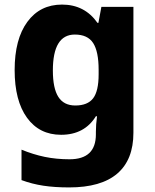

<svg xmlns="http://www.w3.org/2000/svg" viewBox="-20 -579 677 839"><path d="M406 -479H410L423 -549H563V1Q563 119 492.5 179.5Q422 240 282 240Q219 240 169.5 232.5Q120 225 74 208V75Q125 96 175.5 106.5Q226 117 284 117Q399 117 399 8V-3Q399 -34 404 -71H399Q349 10 247 10Q152 10 98 -64.5Q44 -139 44 -273Q44 -408 99.5 -483.5Q155 -559 251 -559Q350 -559 406 -479ZM211 -271Q211 -193 235 -155.5Q259 -118 309 -118Q363 -118 387 -149.5Q411 -181 411 -254V-274Q411 -354 387 -391Q363 -428 307 -428Q211 -428 211 -271Z"/></svg>

Font: Noto Sans UI ExtraBold
Style: Regular
Weight: 800
Designer: Monotype Design Team
Foundry: Monotype Imaging Inc.
Version: Version 1.001